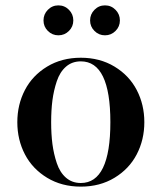

<svg xmlns="http://www.w3.org/2000/svg" viewBox="-20 -685 601 715"><path d="M331.8 -569.8Q315.5 -586 315.5 -609Q315.5 -632 331.8 -648.5Q348 -665 371 -665Q394 -665 410.2 -648.5Q426.5 -632 426.5 -609Q426.5 -586 410.2 -569.8Q394 -553.5 371 -553.5Q348 -553.5 331.8 -569.8ZM158.2 -569.8Q142 -586 142 -609Q142 -632 158.2 -648.5Q174.5 -665 197.5 -665Q220.5 -665 236.8 -648.5Q253 -632 253 -609Q253 -586 236.8 -569.8Q220.5 -553.5 197.5 -553.5Q174.5 -553.5 158.2 -569.8ZM72.8 -110.2Q44.5 -164.5 44.5 -230Q44.5 -295.5 72.8 -349.8Q101 -404 155.5 -437Q210 -470 281 -470Q352 -470 406.5 -437Q461 -404 489.2 -349.8Q517.5 -295.5 517.5 -230Q517.5 -164.5 489.2 -110.2Q461 -56 406.5 -23Q352 10 281 10Q210 10 155.5 -23Q101 -56 72.8 -110.2ZM281 -3.5Q391 -3.5 391 -230Q391 -456.5 281 -456.5Q248.5 -456.5 225.8 -436.8Q203 -417 191.5 -382.5Q180 -348 175.2 -311.2Q170.5 -274.5 170.5 -230Q170.5 -185.5 175.2 -148.8Q180 -112 191.5 -77.5Q203 -43 225.8 -23.2Q248.5 -3.5 281 -3.5Z"/></svg>

Font: Bodoni* 16pt Medium
Style: Regular
Weight: 500
Version: Version 2.3